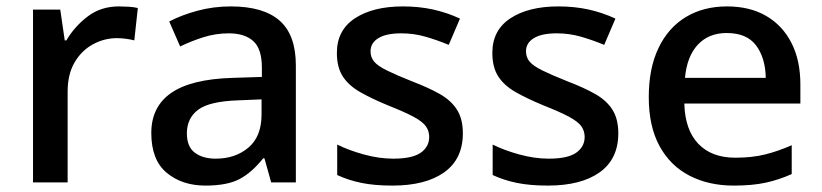

<svg xmlns="http://www.w3.org/2000/svg" viewBox="-20 -569 2565 599"><path d="M351 -549Q365 -549 381.5 -548Q398 -547 410 -544L399 -443Q388 -446 373 -448Q358 -450 345 -450Q305 -450 269.5 -430.5Q234 -411 212.5 -374Q191 -337 191 -283V0H83V-539H168L182 -443H187Q213 -487 254 -518Q295 -549 351 -549Z M700 -549Q802 -549 852.5 -504.5Q903 -460 903 -365V0H826L805 -75H801Q766 -31 727.5 -10.5Q689 10 621 10Q548 10 500 -30Q452 -70 452 -154Q452 -236 514 -279Q576 -322 704 -326L797 -329V-358Q797 -417 770 -441Q743 -465 694 -465Q653 -465 615 -453Q577 -441 542 -424L508 -502Q546 -522 596 -535.5Q646 -549 700 -549ZM724 -256Q633 -253 598 -226.5Q563 -200 563 -153Q563 -111 588 -92.5Q613 -74 653 -74Q714 -74 755 -108.5Q796 -143 796 -212V-259Z M1424 -153Q1424 -73 1366 -31.5Q1308 10 1204 10Q1148 10 1107 1.5Q1066 -7 1032 -23V-118Q1068 -100 1115.5 -87Q1163 -74 1207 -74Q1266 -74 1292.5 -92.5Q1319 -111 1319 -142Q1319 -160 1309 -174.5Q1299 -189 1271.5 -204Q1244 -219 1191 -240Q1140 -261 1104 -281.5Q1068 -302 1049.5 -330.5Q1031 -359 1031 -404Q1031 -475 1087.5 -512Q1144 -549 1237 -549Q1287 -549 1330.5 -539.5Q1374 -530 1415 -511L1380 -429Q1344 -444 1307.5 -454.5Q1271 -465 1232 -465Q1185 -465 1160.5 -450Q1136 -435 1136 -409Q1136 -390 1147.5 -376.5Q1159 -363 1187.5 -349Q1216 -335 1266 -315Q1316 -296 1351.5 -276Q1387 -256 1405.5 -227Q1424 -198 1424 -153Z M1909 -153Q1909 -73 1851 -31.5Q1793 10 1689 10Q1633 10 1592 1.5Q1551 -7 1517 -23V-118Q1553 -100 1600.5 -87Q1648 -74 1692 -74Q1751 -74 1777.5 -92.5Q1804 -111 1804 -142Q1804 -160 1794 -174.5Q1784 -189 1756.5 -204Q1729 -219 1676 -240Q1625 -261 1589 -281.5Q1553 -302 1534.5 -330.5Q1516 -359 1516 -404Q1516 -475 1572.5 -512Q1629 -549 1722 -549Q1772 -549 1815.5 -539.5Q1859 -530 1900 -511L1865 -429Q1829 -444 1792.5 -454.5Q1756 -465 1717 -465Q1670 -465 1645.5 -450Q1621 -435 1621 -409Q1621 -390 1632.5 -376.5Q1644 -363 1672.5 -349Q1701 -335 1751 -315Q1801 -296 1836.5 -276Q1872 -256 1890.5 -227Q1909 -198 1909 -153Z M2248 -549Q2319 -549 2370 -519.5Q2421 -490 2449 -435.5Q2477 -381 2477 -305V-246H2115Q2117 -164 2158.5 -120.5Q2200 -77 2274 -77Q2326 -77 2366.5 -87Q2407 -97 2450 -116V-26Q2410 -8 2368.5 1Q2327 10 2269 10Q2191 10 2131 -21Q2071 -52 2037.5 -113.5Q2004 -175 2004 -266Q2004 -356 2034.5 -419.5Q2065 -483 2120 -516Q2175 -549 2248 -549ZM2247 -466Q2191 -466 2157 -429.5Q2123 -393 2117 -326H2369Q2368 -388 2339 -427Q2310 -466 2247 -466Z"/></svg>

Font: Noto Sans Adlam Medium
Style: Regular
Weight: 500
Version: Version 3.001